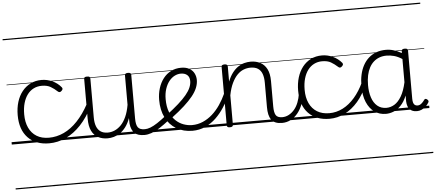

<svg xmlns="http://www.w3.org/2000/svg" viewBox="-70 -1062 3662 1613"><g transform="rotate(-5 1761.0 -255.0)"><path d="M315 17Q201 17 136 -51Q71 -119 71 -241Q71 -302 86.5 -352.5Q102 -403 131.5 -440Q161 -477 202.5 -498Q244 -519 296 -519Q343 -519 387 -499Q431 -479 461 -442Q466 -435 465.5 -428.5Q465 -422 456 -413Q447 -404 439.5 -404Q432 -404 425 -410Q396 -437 367 -453.5Q338 -470 294 -470Q256 -470 225 -454.5Q194 -439 172 -409.5Q150 -380 138 -338.5Q126 -297 126 -244Q126 -178 148.5 -130Q171 -82 213.5 -56Q256 -30 317 -30Q327 -30 333 -23Q339 -16 338.5 -6.5Q338 3 332.5 10Q327 17 315 17ZM0 369H522V379H0ZM0 -20H522V0H0ZM0 -505H522V-500H0ZM0 -889H522V-879H0Z M314 17Q302 17 296 10Q290 3 290 -6.5Q290 -16 297 -23Q304 -30 316 -30Q382 -30 443 -58.5Q504 -87 558 -144Q612 -201 657 -284Q662 -292 671 -290Q680 -288 686 -280Q692 -272 687 -262Q642 -172 583.5 -109.5Q525 -47 456.5 -15Q388 17 314 17ZM522 369V379ZM522 -20V0ZM522 -505V-500ZM522 -889V-879Z M807 18Q763 18 728 0Q693 -18 673.5 -57.5Q654 -97 654 -161V-496Q654 -506 660 -510Q666 -514 679 -514Q693 -514 699.5 -510Q706 -506 706 -496V-167Q706 -123 717.5 -92.5Q729 -62 752.5 -46Q776 -30 813 -30Q843 -30 871.5 -42.5Q900 -55 925 -80.5Q950 -106 969 -148Q988 -190 998 -248V-497Q998 -506 1004.5 -510.5Q1011 -515 1025 -515Q1038 -515 1044.5 -510.5Q1051 -506 1051 -497V-128Q1051 -75 1067 -53Q1083 -31 1125 -31Q1134 -31 1138.5 -23.5Q1143 -16 1142.5 -7Q1142 2 1136 9.5Q1130 17 1119 17Q1091 17 1070 11Q1049 5 1035 -8.5Q1021 -22 1012.5 -41.5Q1004 -61 1001 -89L1000 -136Q984 -92 961.5 -62Q939 -32 913 -14.5Q887 3 860 10.5Q833 18 807 18ZM522 369H1193V379H522ZM522 -20H1193V0H522ZM522 -505H1193V-500H522ZM522 -889H1193V-879H522Z M1118 17Q1107 17 1101.5 9.5Q1096 2 1096.5 -7Q1097 -16 1104 -23.5Q1111 -31 1124 -31Q1147 -31 1173 -41Q1199 -51 1232 -72.5Q1265 -94 1309 -129Q1316 -135 1324 -132Q1332 -129 1337 -122Q1342 -115 1341.5 -106Q1341 -97 1333 -91Q1286 -54 1247.5 -29.5Q1209 -5 1177.5 6Q1146 17 1118 17ZM1193 369V379ZM1193 -20V0ZM1193 -505V-500ZM1193 -889V-879Z M1322 -136Q1380 -180 1421.5 -217Q1463 -254 1489.5 -286Q1516 -318 1528 -346.5Q1540 -375 1540 -401Q1540 -435 1520 -452.5Q1500 -470 1466 -470Q1439 -470 1413 -456.5Q1387 -443 1366.5 -417Q1346 -391 1333.5 -353Q1321 -315 1321 -267Q1321 -203 1339 -158Q1357 -113 1386.5 -85Q1416 -57 1452 -44Q1488 -31 1524 -31Q1536 -31 1541.5 -23.5Q1547 -16 1547 -7Q1547 2 1541.5 9.5Q1536 17 1524 17Q1446 17 1387.5 -18Q1329 -53 1297.5 -116.5Q1266 -180 1266 -265Q1266 -317 1280.5 -363.5Q1295 -410 1322 -445Q1349 -480 1387.5 -499.5Q1426 -519 1473 -519Q1515 -519 1542.5 -503Q1570 -487 1583 -461Q1596 -435 1596 -405Q1596 -373 1582.5 -339.5Q1569 -306 1540.5 -270.5Q1512 -235 1467.5 -194.5Q1423 -154 1360 -107ZM1193 369H1681V379H1193ZM1193 -20H1681V0H1193ZM1193 -505H1681V-500H1193ZM1193 -889H1681V-879H1193Z M1523 17Q1515 17 1510 10Q1505 3 1505 -6.5Q1505 -16 1510 -23.5Q1515 -31 1523 -31Q1572 -31 1615.5 -50Q1659 -69 1695.5 -101.5Q1732 -134 1762 -178Q1792 -222 1814 -271Q1819 -280 1827.5 -279Q1836 -278 1842.5 -271Q1849 -264 1845 -255Q1825 -204 1794 -155.5Q1763 -107 1722.5 -68Q1682 -29 1632 -6Q1582 17 1523 17ZM1681 369V379ZM1681 -20V0ZM1681 -505V-500ZM1681 -889V-879Z M2279 17Q2247 17 2224.5 8Q2202 -1 2188.5 -19.5Q2175 -38 2169 -64.5Q2163 -91 2163 -126V-332Q2163 -376 2152 -406.5Q2141 -437 2117 -453Q2093 -469 2053 -469Q2024 -469 1995.5 -458Q1967 -447 1942 -421.5Q1917 -396 1897 -354.5Q1877 -313 1865 -252V-4Q1865 6 1858.5 10.5Q1852 15 1838 15Q1825 15 1819 10.5Q1813 6 1813 -4V-496Q1813 -506 1819 -510.5Q1825 -515 1838 -515Q1852 -515 1858.5 -510.5Q1865 -506 1865 -496V-368Q1882 -411 1904.5 -440.5Q1927 -470 1953 -487.5Q1979 -505 2006 -512Q2033 -519 2059 -519Q2104 -519 2139.5 -501Q2175 -483 2195.5 -444Q2216 -405 2216 -341V-128Q2216 -77 2230 -54Q2244 -31 2285 -31Q2295 -31 2299.5 -23.5Q2304 -16 2303.5 -7Q2303 2 2297 9.5Q2291 17 2279 17ZM1681 369H2352V379H1681ZM1681 -20H2352V0H1681ZM1681 -505H2352V-500H1681ZM1681 -889H2352V-879H1681Z M2277 17Q2266 17 2260.5 9.5Q2255 2 2255.5 -7Q2256 -16 2263 -23.5Q2270 -31 2283 -31Q2314 -31 2340.5 -45.5Q2367 -60 2387.5 -84.5Q2408 -109 2421 -142.5Q2434 -176 2440 -215Q2441 -226 2450 -229Q2459 -232 2467 -228Q2475 -224 2474 -213Q2469 -165 2453 -123.5Q2437 -82 2411.5 -50.5Q2386 -19 2352 -1Q2318 17 2277 17ZM2352 369V379ZM2352 -20V0ZM2352 -505V-500ZM2352 -889V-879Z M2680 17Q2566 17 2501 -51Q2436 -119 2436 -241Q2436 -302 2451.5 -352.5Q2467 -403 2496 -440Q2525 -477 2566.5 -498Q2608 -519 2661 -519Q2707 -519 2751 -499Q2795 -479 2826 -442Q2831 -435 2830.5 -428.5Q2830 -422 2821 -413Q2812 -404 2804 -404Q2796 -404 2790 -410Q2760 -437 2731.5 -453.5Q2703 -470 2658 -470Q2621 -470 2590 -454.5Q2559 -439 2537 -409.5Q2515 -380 2503 -338.5Q2491 -297 2491 -244Q2491 -178 2513.5 -130Q2536 -82 2578.5 -56Q2621 -30 2681 -30Q2692 -30 2697.5 -23Q2703 -16 2703 -6.5Q2703 3 2697.5 10Q2692 17 2680 17ZM2352 369H2887V379H2352ZM2352 -20H2887V0H2352ZM2352 -505H2887V-500H2352ZM2352 -889H2887V-879H2352Z M2679 17Q2670 17 2665.5 10Q2661 3 2661 -6.5Q2661 -16 2666.5 -23Q2672 -30 2681 -30Q2741 -30 2795.5 -58Q2850 -86 2895.5 -138.5Q2941 -191 2975 -264Q2979 -272 2987.5 -271Q2996 -270 3003 -263.5Q3010 -257 3005 -247Q2971 -162 2920 -103Q2869 -44 2807.5 -13.5Q2746 17 2679 17ZM2887 369V379ZM2887 -20V0ZM2887 -505V-500ZM2887 -889V-879Z M3154 17Q3100 17 3058.5 -12Q3017 -41 2993 -97Q2969 -153 2969 -234Q2969 -285 2978.5 -328.5Q2988 -372 3007 -407Q3026 -442 3054 -467Q3082 -492 3118.5 -505.5Q3155 -519 3200 -519Q3234 -519 3266 -509Q3298 -499 3332 -480V-496Q3332 -506 3338.5 -510.5Q3345 -515 3359 -515Q3373 -515 3379 -510.5Q3385 -506 3385 -496V-92Q3385 -71 3389 -57.5Q3393 -44 3402 -37Q3411 -30 3425 -30Q3436 -30 3445.5 -34.5Q3455 -39 3465 -49Q3475 -59 3485 -73Q3490 -80 3496.5 -79.5Q3503 -79 3510 -73Q3517 -68 3519 -61Q3521 -54 3517 -48Q3506 -28 3489.5 -13.5Q3473 1 3454.5 9Q3436 17 3416 17Q3396 17 3381 11.5Q3366 6 3355 -5.5Q3344 -17 3338.5 -34Q3333 -51 3332 -72Q3332 -84 3332 -97Q3332 -110 3332 -122Q3310 -69 3280 -38.5Q3250 -8 3218 4.5Q3186 17 3154 17ZM3025 -237Q3025 -178 3040 -132Q3055 -86 3086 -59.5Q3117 -33 3163 -33Q3198 -33 3230.5 -52.5Q3263 -72 3289.5 -116.5Q3316 -161 3332 -234V-430Q3296 -453 3264 -461.5Q3232 -470 3201 -470Q3168 -470 3141 -460Q3114 -450 3092.5 -431Q3071 -412 3056 -384Q3041 -356 3033 -319.5Q3025 -283 3025 -237ZM2887 369H3522V379H2887ZM2887 -20H3522V0H2887ZM2887 -505H3522V-500H2887ZM2887 -889H3522V-879H2887Z"/></g></svg>

Font: Playwrite HR Lijeva Guides
Style: Regular
Weight: 400
Designer: Veronika Burian, José Scaglione
Foundry: TypeTogether
Version: Version 1.003